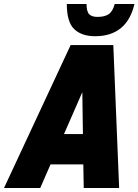

<svg xmlns="http://www.w3.org/2000/svg" viewBox="-63 -934 688 954"><path d="M-43 0 288 -710H500L529 0H353L351 -117H188L137 0ZM346 -476 255 -268H349ZM410 -754Q343 -754 306 -789Q269 -824 269 -914H367Q367 -877 380 -863.5Q393 -850 421 -850Q457 -850 477 -863.5Q497 -877 507 -914H605Q586 -833 536.5 -793.5Q487 -754 410 -754Z"/></svg>

Font: Geist Mono Black
Style: Italic
Weight: 900
Italic angle: -12°
Monospace: yes
Designer: Basement.studio, Andrés Briganti, Mateo Zaragoza
Foundry: Basement.studio, Vercel, Andrés Briganti, Guido Ferreyra, Mateo Zaragoza
Version: Version 1.500; ttfautohint (v1.8.4.7-5d5b)